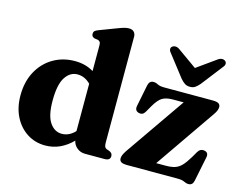

<svg xmlns="http://www.w3.org/2000/svg" viewBox="-104 -910 1362 1085"><g transform="rotate(15 577.5 -367.5)"><path d="M30 -224.5Q30 -305.5 62.8 -365.5Q95.5 -425.5 151.8 -458.5Q208 -491.5 278.5 -491.5Q341 -491.5 388 -462.5V-612Q388 -626.5 383.8 -632.5Q379.5 -638.5 371 -641L352.5 -643.5Q333.5 -648.5 333.5 -666Q333.5 -676.5 339.2 -682.5Q345 -688.5 361 -694.5L462.5 -733Q484.5 -741.5 498.5 -745.2Q512.5 -749 525 -749Q544.5 -749 554.5 -738.2Q564.5 -727.5 564.5 -710.5V-93.5Q564.5 -75 568.2 -67.2Q572 -59.5 580 -56.5L595 -51.5Q615 -43.5 615 -25.5Q615 0 582 0H467.5Q441 0 420.8 -16.2Q400.5 -32.5 395.5 -57.5Q362 -23.5 322.5 -5.2Q283 13 237 13Q178 13 131 -17.2Q84 -47.5 57 -101Q30 -154.5 30 -224.5ZM213 -243Q213 -155.5 240.8 -115.2Q268.5 -75 310.5 -75Q354 -75 388 -111.5V-388.5Q354 -422.5 312 -422.5Q268.5 -422.5 240.8 -380Q213 -337.5 213 -243ZM1112.5 -404 870 -53H926Q958 -53 979.5 -60Q1001 -67 1018.8 -85.8Q1036.5 -104.5 1058 -140.5L1077 -173.5Q1091 -196.5 1115.5 -192Q1141 -187 1135.5 -158L1106 -13.5Q1100.5 14 1076.5 14Q1063 14 1049.5 7Q1036 0 1008.5 0H714.5Q689 0 678.8 -6.8Q668.5 -13.5 668.5 -27.5Q668.5 -36.5 673 -47.5Q677.5 -58.5 688 -74.5L931 -425H869.5Q829.5 -425 806.8 -411.5Q784 -398 759.5 -355.5L738 -318Q725 -295.5 701 -302Q675.5 -309 682 -339L707 -464Q713 -492.5 737 -492.5Q750.5 -492.5 763.8 -485.2Q777 -478 804 -478H1086Q1111.5 -478 1121.8 -471.2Q1132 -464.5 1132 -451Q1132 -441.5 1127.8 -430.5Q1123.5 -419.5 1112.5 -404ZM997 -550.5Q984 -535.5 972 -527.2Q960 -519 942 -519Q924 -519 911.5 -527.2Q899 -535.5 886 -550.5L789 -675.5Q779 -687 779.2 -696.8Q779.5 -706.5 786 -711.5Q794 -718 805.5 -718Q817 -718 829.5 -709L942 -629L1054 -709Q1066.5 -718 1078.2 -718Q1090 -718 1097 -711.5Q1103.5 -706.5 1103.8 -696.8Q1104 -687 1094 -675.5Z"/></g></svg>

Font: Fraunces 9pt S000
Style: Bold
Weight: 700
Version: Version 1.000; ttfautohint (v1.8.3)